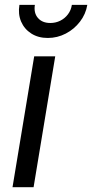

<svg xmlns="http://www.w3.org/2000/svg" viewBox="-20 -781 384 801"><path d="M32.2 0 122.6 -545.9H210.4L120.1 0ZM179.2 -622.6Q139.6 -622.6 110.6 -641.1Q81.5 -659.7 68.1 -690.9Q54.7 -722.2 61 -760.7H125.5Q120.1 -727.1 138.2 -706.1Q156.2 -685.1 189.9 -685.1Q212.4 -685.1 231.4 -694.6Q250.5 -704.1 263.4 -721.2Q276.4 -738.3 279.8 -760.7H344.2Q337.9 -722.2 313.7 -690.7Q289.6 -659.2 254.4 -640.9Q219.2 -622.6 179.2 -622.6Z"/></svg>

Font: Adwaita Sans
Style: Italic
Weight: 400
Italic angle: -9.39999°
Designer: Rasmus Andersson
Foundry: rsms
Version: Version 4.001;git-9221beed3